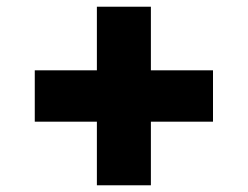

<svg xmlns="http://www.w3.org/2000/svg" viewBox="-20 -576 731 566"><path d="M265.6 -29.8V-556.2H424.8V-29.8ZM82.5 -217.3V-368.7H607.9V-217.3Z"/></svg>

Font: Inter 17pt Black
Style: Regular
Weight: 900
Version: Version 4.001;git-66647c0bb